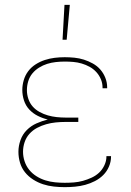

<svg xmlns="http://www.w3.org/2000/svg" viewBox="-20 -764 540 792"><path d="M247 8Q225 8 202 5.5Q179 3 157.5 -4Q136 -11 116.5 -23.5Q97 -36 83 -53.5Q69 -71 62.5 -93Q56 -115 56 -138Q56 -162 64.5 -186Q73 -210 90.5 -227.5Q108 -245 130.5 -255Q153 -265 177 -271Q156 -276 136 -286Q116 -296 101 -312Q86 -328 79 -349.5Q72 -371 72 -393Q72 -413 78 -433.5Q84 -454 96.5 -470.5Q109 -487 127 -498.5Q145 -510 165 -516.5Q185 -523 205.5 -525.5Q226 -528 247 -528Q267 -528 287 -526Q307 -524 326 -518Q345 -512 363 -502Q381 -492 394 -477Q407 -462 414.5 -443Q422 -424 422 -404V-400H403V-403Q403 -421 396 -437.5Q389 -454 377 -467Q365 -480 349.5 -488.5Q334 -497 317 -502Q300 -507 282.5 -508.5Q265 -510 247 -510Q229 -510 210.5 -508Q192 -506 174.5 -500.5Q157 -495 141 -485Q125 -475 113.5 -461Q102 -447 96.5 -429Q91 -411 91 -392Q91 -374 97 -356Q103 -338 115 -324.5Q127 -311 143.5 -302Q160 -293 177.5 -288Q195 -283 213.5 -281Q232 -279 250 -279H303V-261H250Q230 -261 210 -259Q190 -257 170.5 -251.5Q151 -246 133 -236.5Q115 -227 101.5 -212Q88 -197 81.5 -177.5Q75 -158 75 -138Q75 -118 81.5 -98.5Q88 -79 100.5 -63.5Q113 -48 130.5 -37Q148 -26 167.5 -20Q187 -14 207 -12Q227 -10 247 -10Q266 -10 285 -11.5Q304 -13 322 -18Q340 -23 357.5 -31Q375 -39 388.5 -51.5Q402 -64 410.5 -82Q419 -100 419 -118V-120H438V-118Q438 -97 429.5 -77Q421 -57 406 -42Q391 -27 371.5 -17Q352 -7 331.5 -1.5Q311 4 289.5 6Q268 8 247 8ZM238 -600 246 -744H268L255 -600Z"/></svg>

Font: Iosevka Term Curly Thin
Style: Regular
Weight: 100
Designer: Belleve Invis
Foundry: Belleve Invis
Version: Version 32.3.0